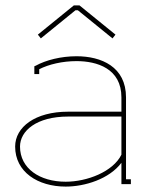

<svg xmlns="http://www.w3.org/2000/svg" viewBox="-20 -681 557 710"><path d="M259 -643H268L396 -539L407 -553L274 -661H253L120 -553L131 -539ZM429 -109C398 -46 302 -9 223 -9C127 -9 54 -58 54 -139C54 -197 115 -250 232 -250H429ZM107 -430V-407H125V-425C160 -443 211 -455 263 -455C338 -455 429 -428 429 -321V-268H232C110 -268 36 -211 36 -139C36 -45 120 9 223 9C294 9 384 -19 429 -79V0H464V-18H446V-321C446 -434 355 -473 263 -473C206 -473 150 -459 112 -438L107 -436Z"/></svg>

Font: Rawengulk
Style: Light
Weight: 300
Version: Version 0.9